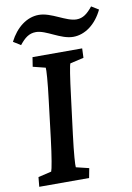

<svg xmlns="http://www.w3.org/2000/svg" viewBox="-98 -968 706 1028"><g transform="rotate(-10 255.0 -453.5)"><path d="M30 0H301L311 -52L241 -69C239 -79 243 -142 256 -245L281 -444C294 -551 304 -613 309 -622L383 -639L385 -690H115L107 -639L175 -622C177 -613 173 -547 160 -444L136 -245C124 -146 112 -79 107 -69L35 -52ZM26 -789 66 -764C94 -799 118 -819 156 -819C211 -819 281 -759 349 -759C414 -759 474 -804 510 -879L471 -903C443 -868 418 -848 383 -848C326 -848 255 -907 187 -907C122 -907 63 -862 26 -789Z"/></g></svg>

Font: TPK Tissa Web SemiBold
Style: Italic
Weight: 600
Italic angle: -7°
Designer: Jacques Le Bailly, Suppakit Chalermlarp | Katatrad Co.,Ltd.
Foundry: Jacques Le Bailly, Cadson Demak Co.,Ltd.
Version: Version 5.000;Glyphs 3.1.2 (3151)